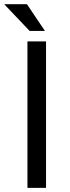

<svg xmlns="http://www.w3.org/2000/svg" viewBox="-38 -912 338 932"><path d="M185.5 0H95.2V-710.9H185.5ZM180.2 -761.7H106L-17.6 -891.6H92.8Z"/></svg>

Font: Roboto Web
Style: Regular
Weight: 400
Designer: Google
Version: Version 1.200310; 2013